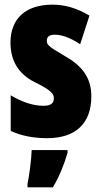

<svg xmlns="http://www.w3.org/2000/svg" viewBox="-20 -583 436 824"><path d="M372 -170C372 -255 326 -304 259 -342C188 -384 181 -390 181 -408C181 -426 192 -434 215 -434C253 -434 291 -415 324 -393L364 -516C311 -547 262 -563 205 -563C90 -563 25 -503 25 -400C25 -322 60 -265 128 -231C205 -193 211 -179 211 -161C211 -138 196 -129 166 -129C116 -129 66 -150 26 -174V-21C77 2 129 10 183 10C302 10 372 -51 372 -170ZM270 72V61H116C115 101 105 173 98 207V221H207C234 175 255 125 270 72Z"/></svg>

Font: Noto Sans Oriya ExtCond Blk
Style: Regular
Weight: 900
Width: 2
Designer: Amélie Bonet and Sol Matas
Foundry: Google LLC
Version: Version 2.006